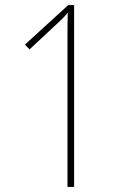

<svg xmlns="http://www.w3.org/2000/svg" viewBox="-20 -734 491 754"><path d="M271 0V-714H248L78 -559L96 -540L202 -639C220 -655 232 -667 246 -684C245 -645 245 -614 245 -567V0Z"/></svg>

Font: Noto Sans Malayalam Condensed Thin
Style: Regular
Weight: 100
Width: 3
Designer: Jelle Bosma - Monotype Design Team
Foundry: Monotype Imaging Inc.
Version: Version 2.104